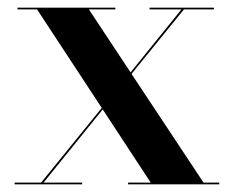

<svg xmlns="http://www.w3.org/2000/svg" viewBox="-20 -480 609 500"><path d="M18 -4.5V0H194V-4.5H93.5L247.5 -195L372.5 -4.5H313.5V0H551V-4.5H510L322.5 -287.5L459 -455.5H537V-460H369.5V-455.5H452.5L320 -291.5L211.5 -455.5H280.5V-460H25.5V-455.5H76.5L245 -199L87 -4.5Z"/></svg>

Font: Bodoni* 36pt Medium
Style: Regular
Weight: 500
Version: Version 2.3